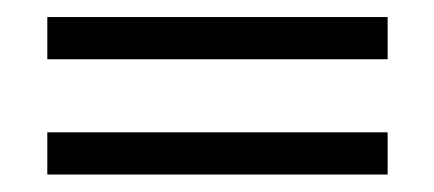

<svg xmlns="http://www.w3.org/2000/svg" viewBox="-20 -424 502 222"><path d="M34.7 -355.5V-404.3H428.2V-355.5ZM34.7 -222.2V-271H428.2V-222.2Z"/></svg>

Font: Elstob 18pt SemiBold
Style: Regular
Weight: 600
Designer: Peter S. Baker
Version: Version 1.015